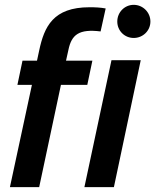

<svg xmlns="http://www.w3.org/2000/svg" viewBox="-20 -774 642 794"><path d="M350 -744C200 -744 163 -664 142 -565L133 -523H73L52 -423H112L21 0H142L232 -423H341L362 -523H253L263 -568C276 -631 307 -655 396 -644L417 -739C396 -743 375 -744 350 -744ZM329 0H451L562 -525H441ZM465 -685C465 -647 495 -617 533 -617C571 -617 602 -647 602 -685C602 -723 571 -754 533 -754C495 -754 465 -723 465 -685Z"/></svg>

Font: Nacelle SemiBold
Style: Italic
Weight: 600
Italic angle: -12°
Designer: Sora Sagano
Foundry: Sora Sagano
Version: Version 1.000;FEAKit 1.0